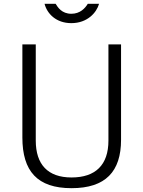

<svg xmlns="http://www.w3.org/2000/svg" viewBox="-20 -974 748 1004"><path d="M498 -954H439C425 -931 399 -902 353 -902C303 -902 282 -936 271 -954H213C226 -903 273 -853 353 -853C437 -853 485 -908 498 -954ZM613 -243V-742H547V-239C547 -112 480 -46 354 -46C230 -46 167 -114 167 -239V-742H97V-255C97 -79 175 10 354 10C532 10 613 -77 613 -243Z"/></svg>

Font: 18Franklin Light
Style: Regular
Weight: 300
Designer: Pablo Impallari, Rodrigo Fuenzalida (Modified by Dan O. Williams)
Version: Version 0.025;PS 000.025;hotconv 1.0.88;makeotf.lib2.5.64775